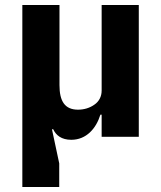

<svg xmlns="http://www.w3.org/2000/svg" viewBox="-20 -545 642 765"><path d="M69 200V-525H217V-206C217 -142 238 -108 291 -108C315 -108 338 -115 356 -128C374 -140 385 -160 385 -184V-525H533V0H385V-88H380C363 -33 324 12 264 12C225 12 203 -6 192 -30H187L216 106V200Z"/></svg>

Font: Plexus Sans Bold
Style: Regular
Weight: 700
Version: Version 2.001;PS 002.001;hotconv 1.0.70;makeotf.lib2.5.58329